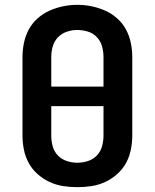

<svg xmlns="http://www.w3.org/2000/svg" viewBox="-20 -766 640 794"><path d="M300 8Q270 8 241 3.5Q212 -1 185 -13.5Q158 -26 135.5 -46Q113 -66 99 -91.5Q85 -117 79 -146.5Q73 -176 73 -205V-530Q73 -559 79 -588.5Q85 -618 99 -644Q113 -670 135.5 -690Q158 -710 185 -722Q212 -734 241 -740Q270 -746 300 -746Q330 -746 359 -740Q388 -734 415 -722Q442 -710 464.5 -690Q487 -670 501 -644Q515 -618 521 -588.5Q527 -559 527 -530V-205Q527 -176 521 -146.5Q515 -117 501 -91.5Q487 -66 464.5 -46Q442 -26 415 -13.5Q388 -1 359 3.5Q330 8 300 8ZM192 -408H408V-530Q408 -552 402 -574Q396 -596 380.5 -612.5Q365 -629 343 -635.5Q321 -642 299 -642Q277 -642 255.5 -634.5Q234 -627 219 -611Q204 -595 198 -573.5Q192 -552 192 -530ZM300 -93Q322 -93 343.5 -100Q365 -107 380.5 -123Q396 -139 402 -161Q408 -183 408 -205V-327H192V-205Q192 -183 198 -161Q204 -139 219.5 -123Q235 -107 256.5 -100Q278 -93 300 -93Z"/></svg>

Font: Iosevka Custom Extended
Style: Bold
Weight: 700
Width: 7
Monospace: yes
Designer: Belleve Invis
Foundry: Belleve Invis
Version: Version 11.2.4; ttfautohint (v1.8.4)